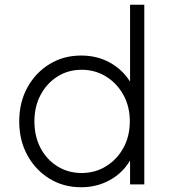

<svg xmlns="http://www.w3.org/2000/svg" viewBox="-20 -777 711 809"><path d="M322 12Q247 12 188 -24.5Q129 -61 95 -123.5Q61 -186 61 -266Q61 -345 95 -407.5Q129 -470 188 -506.5Q247 -543 322 -543Q389 -543 442.5 -513.5Q496 -484 528 -433V-757H588V0H528V-101Q497 -48 442.5 -18Q388 12 322 12ZM324 -48Q381 -48 427 -76.5Q473 -105 500 -154Q527 -203 527 -266Q527 -328 500 -377Q473 -426 427 -454.5Q381 -483 324 -483Q267 -483 222 -454.5Q177 -426 151 -377Q125 -328 125 -266Q125 -203 150.5 -154Q176 -105 221.5 -76.5Q267 -48 324 -48Z"/></svg>

Font: Plus Jakarta Sans Light
Style: Regular
Weight: 300
Designer: Gumpita Rahayu
Foundry: Tokotype
Version: Version 2.006; ttfautohint (v1.8.4.7-5d5b)